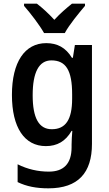

<svg xmlns="http://www.w3.org/2000/svg" viewBox="-20 -786 592 1046"><path d="M443 -766H372C340 -740 310 -715 276 -678C245 -712 210 -744 181 -766H111V-754C146 -714 196 -649 220 -606H333C357 -651 410 -715 443 -754ZM232 -551C115 -551 45 -448 45 -269C45 -91 113 10 230 10C291 10 337 -16 370 -73H374C372 -51 370 -19 370 2V16C370 107 326 149 246 149C187 149 130 136 76 109V206C125 230 179 240 244 240C406 240 481 155 481 -2V-541H388L377 -471H372C338 -527 292 -551 232 -551ZM260 -457C339 -457 373 -403 373 -272V-249C373 -133 337 -82 262 -82C192 -82 158 -143 158 -267C158 -392 192 -457 260 -457Z"/></svg>

Font: Noto Sans UI SemiCondensed Medium
Style: Regular
Weight: 500
Width: 4
Designer: Monotype Design Team
Foundry: Monotype Imaging Inc.
Version: Version 1.901